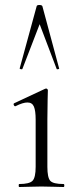

<svg xmlns="http://www.w3.org/2000/svg" viewBox="-20 -750 315 770"><path d="M57 0Q55 0 55 -6Q55 -12 57 -12Q98 -12 110.5 -25Q123 -38 123 -81V-270Q123 -306 116 -322.5Q109 -339 90 -339Q81 -339 69.5 -335.5Q58 -332 42 -324Q38 -323 35.5 -328.5Q33 -334 37 -336L161 -394Q164 -395 165 -395Q167 -395 169.5 -393Q172 -391 172 -388Q172 -381 171 -349.5Q170 -318 170 -271V-81Q170 -38 181.5 -25Q193 -12 235 -12Q238 -12 238 -6Q238 0 235 0Q218 0 195 -1Q172 -2 146 -2Q121 -2 98 -1Q75 0 57 0ZM217 -476Q219 -474 213.5 -472.5Q208 -471 207 -474L139 -653L70 -474Q69 -471 63.5 -472.5Q58 -474 59 -476L127 -725Q128 -730 138 -730Q148 -730 150 -725Z"/></svg>

Font: Cormorant Light
Style: Regular
Weight: 300
Designer: Christian Thalmann (Catharsis Fonts)
Foundry: Catharsis Fonts
Version: Version 4.000